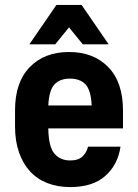

<svg xmlns="http://www.w3.org/2000/svg" viewBox="-20 -750 560 779"><path d="M265 9Q214 9 172.5 -7Q131 -23 102 -54.5Q73 -86 57 -132Q41 -178 41 -237V-303Q41 -416 100.5 -477.5Q160 -539 260 -539Q360 -539 419.5 -477.5Q479 -416 479 -302V-229H176Q177 -155 200.5 -127Q224 -99 265 -99Q298 -99 315 -115.5Q332 -132 337 -155H469Q458 -81 407 -36Q356 9 265 9ZM264 -431Q223 -431 201 -407.5Q179 -384 176 -322H352Q349 -384 327 -407.5Q305 -431 264 -431ZM209 -730H311L421 -570H316L260 -639L204 -570H99Z"/></svg>

Font: Golos UI
Style: Bold
Weight: 700
Designer: A.Korolkova, Vitaly Kuzmin
Foundry: ParaType Ltd
Version: Version 2.000